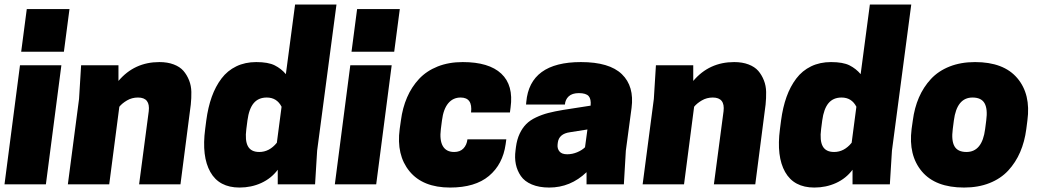

<svg xmlns="http://www.w3.org/2000/svg" viewBox="-21 -820 4626 854"><path d="M-1 0 67.9 -529.8H252L183.1 0ZM288.1 -779.8 263.2 -589.8H73.2L98.1 -779.8Z M781.7 0H597.7L640.6 -325.2Q647.9 -386.2 592.8 -386.2Q565.9 -386.2 543.9 -373.3Q522 -360.4 509.8 -345.2L464.8 0H280.8L330.6 -379.9L339.8 -529.8H505.9V-460Q576.7 -543.9 688 -543.9Q724.1 -543.9 751.7 -533.4Q779.3 -522.9 794.9 -504.9Q810.5 -486.8 820.1 -462.6Q829.6 -438.5 830.1 -411.1Q830.6 -383.8 827.6 -355Z M1118.7 -543.9Q1171.9 -543.9 1200.9 -529.3Q1230 -514.6 1250.5 -490.2L1291.5 -799.8H1475.6L1389.6 -149.9L1380.4 0H1214.4V-64.9Q1185.5 -26.4 1141.1 -6.1Q1096.7 14.2 1044.4 14.2Q953.6 14.2 914.6 -54.9Q875.5 -124 891.6 -246.1L896.5 -284.2Q904.3 -342.8 920.9 -389.2Q937.5 -435.5 964.1 -470.7Q990.7 -505.9 1030 -524.9Q1069.3 -543.9 1118.7 -543.9ZM1210.4 -185.1 1231.4 -345.2Q1210.4 -386.2 1165.5 -386.2Q1128.4 -386.2 1107.4 -361.1Q1086.4 -335.9 1079.6 -284.2L1074.7 -246.1Q1067.9 -194.8 1081.8 -169.4Q1095.7 -144 1132.3 -144Q1177.2 -144 1210.4 -185.1Z M1468.3 0 1537.1 -529.8H1721.2L1652.3 0ZM1757.3 -779.8 1732.4 -589.8H1542.5L1567.4 -779.8Z M1944.8 -284.2 1939.9 -246.1Q1933.6 -196.3 1948.7 -170.2Q1963.9 -144 1999 -144Q2025.4 -144 2040.3 -159.7Q2055.2 -175.3 2058.1 -200.2H2231L2228 -178.2Q2215.3 -88.9 2153.8 -37.4Q2092.3 14.2 1981 14.2Q1859.9 14.2 1800.5 -58.1Q1741.2 -130.4 1756.8 -246.1L1762.2 -284.2Q1769.5 -340.3 1789.6 -386.7Q1809.6 -433.1 1842.8 -468.8Q1876 -504.4 1925.5 -524.2Q1975.1 -543.9 2037.1 -543.9Q2153.8 -543.9 2208.7 -492.4Q2263.7 -440.9 2250 -341.8L2247.1 -319.8H2074.2Q2082 -386.2 2027.8 -386.2Q1994.1 -386.2 1972.7 -360.6Q1951.2 -335 1944.8 -284.2Z M2587.9 0V-54.2Q2516.6 14.2 2421.9 14.2Q2377 14.2 2344.5 0.5Q2312 -13.2 2295.7 -37.1Q2279.3 -61 2273.4 -89.6Q2267.6 -118.2 2272 -150.9L2273.9 -166Q2278.3 -199.7 2290.3 -225.1Q2302.2 -250.5 2319.3 -267.8Q2336.4 -285.2 2362.8 -297.6Q2389.2 -310.1 2417.2 -317.4Q2445.3 -324.7 2483.9 -331.1L2606 -350.1Q2608.9 -379.4 2597.2 -392.6Q2585.4 -405.8 2553.7 -405.8Q2523.9 -405.8 2508.5 -391.4Q2493.2 -377 2491.7 -355H2318.8L2319.8 -366.2Q2335.4 -543.9 2563 -543.9Q2689.5 -543.9 2745.1 -490Q2800.8 -436 2788.1 -339.8L2762.7 -149.9L2753.9 0ZM2502 -133.8Q2524.4 -133.8 2546.1 -142.8Q2567.9 -151.9 2581.1 -165L2591.8 -244.1L2514.6 -231.9Q2464.8 -225.1 2460 -185.1L2459 -175.8Q2457.5 -158.2 2467.8 -146Q2478 -133.8 2502 -133.8Z M3338.4 0H3154.3L3197.3 -325.2Q3204.6 -386.2 3149.4 -386.2Q3122.6 -386.2 3100.6 -373.3Q3078.6 -360.4 3066.4 -345.2L3021.5 0H2837.4L2887.2 -379.9L2896.5 -529.8H3062.5V-460Q3133.3 -543.9 3244.6 -543.9Q3280.8 -543.9 3308.3 -533.4Q3335.9 -522.9 3351.6 -504.9Q3367.2 -486.8 3376.7 -462.6Q3386.2 -438.5 3386.7 -411.1Q3387.2 -383.8 3384.3 -355Z M3675.3 -543.9Q3728.5 -543.9 3757.6 -529.3Q3786.6 -514.6 3807.1 -490.2L3848.1 -799.8H4032.2L3946.3 -149.9L3937 0H3771V-64.9Q3742.2 -26.4 3697.8 -6.1Q3653.3 14.2 3601.1 14.2Q3510.3 14.2 3471.2 -54.9Q3432.1 -124 3448.2 -246.1L3453.1 -284.2Q3460.9 -342.8 3477.5 -389.2Q3494.1 -435.5 3520.8 -470.7Q3547.4 -505.9 3586.7 -524.9Q3626 -543.9 3675.3 -543.9ZM3767.1 -185.1 3788.1 -345.2Q3767.1 -386.2 3722.2 -386.2Q3685.1 -386.2 3664.1 -361.1Q3643.1 -335.9 3636.2 -284.2L3631.3 -246.1Q3624.5 -194.8 3638.4 -169.4Q3652.3 -144 3689 -144Q3733.9 -144 3767.1 -185.1Z M4548.8 -284.2 4543.9 -246.1Q4536.6 -189.9 4516.6 -143.6Q4496.6 -97.2 4463.4 -61.3Q4430.2 -25.4 4380.1 -5.6Q4330.1 14.2 4267.1 14.2Q4139.6 14.2 4079.3 -57.6Q4019 -129.4 4033.7 -246.1L4039.1 -284.2Q4046.4 -340.3 4066.4 -386.5Q4086.4 -432.6 4119.6 -468.5Q4152.8 -504.4 4202.9 -524.2Q4252.9 -543.9 4315.9 -543.9Q4443.4 -543.9 4503.9 -472.4Q4564.5 -400.9 4548.8 -284.2ZM4221.7 -284.2 4216.8 -246.1Q4210 -194.8 4224.4 -169.4Q4238.8 -144 4277.8 -144Q4347.7 -144 4360.8 -246.1L4365.7 -284.2Q4372.6 -335.4 4358.2 -360.8Q4343.8 -386.2 4304.7 -386.2Q4234.9 -386.2 4221.7 -284.2Z"/></svg>

Font: Cooper Hewitt
Style: Heavy Italic
Weight: 714
Designer: Village Type and Design LLC
Foundry: Cooper Hewitt Smithsonian Design Museum
Version: 1.000